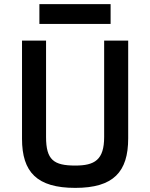

<svg xmlns="http://www.w3.org/2000/svg" viewBox="-20 -893 726 928"><path d="M86.4 -222.2C86.4 -61 158.7 15.1 343.8 15.1C528.3 15.1 599.6 -62 599.6 -224.1V-696.8H483.4V-231C483.4 -120.1 437.5 -92.8 343.8 -92.8C239.7 -92.8 202.6 -120.1 202.6 -231V-696.8H86.4ZM170.4 -777.3H514.6V-873H170.4Z"/></svg>

Font: Doppio One
Style: Regular
Weight: 400
Designer: Szymon Celej
Foundry: Sorkin Type Co
Version: Version 1.002